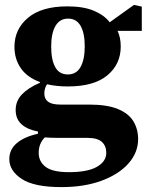

<svg xmlns="http://www.w3.org/2000/svg" viewBox="-20 -535 615 784"><path d="M138 89Q138 125 166.5 146.5Q195 168 261 168Q338 168 376 146Q414 124 414 89Q414 61 396 44.5Q378 28 337 28H218Q202 28 188.5 27.5Q175 27 163 26Q138 51 138 89ZM257 -231Q292 -231 309 -261.5Q326 -292 326 -346Q326 -400 309 -429.5Q292 -459 258 -459Q224 -459 206.5 -429Q189 -399 189 -345Q189 -291 205.5 -261Q222 -231 257 -231ZM257 -182Q210 -182 172 -191Q161 -174 161 -153Q161 -131 176.5 -119.5Q192 -108 226 -108H343Q417 -108 461 -90Q505 -72 524.5 -40Q544 -8 544 33Q544 88 504.5 132.5Q465 177 394.5 203Q324 229 231 229Q119 229 68.5 195.5Q18 162 18 115Q18 76 48 50Q78 24 135 11V2Q92 -6 68 -27.5Q44 -49 44 -86Q44 -123 70 -150Q96 -177 143 -197V-200Q91 -219 65 -256.5Q39 -294 39 -344Q39 -416 94.5 -462.5Q150 -509 255 -509Q321 -509 363.5 -491Q406 -473 428 -444L527 -515L559 -508V-409H460Q473 -382 473 -345Q473 -273 418.5 -227.5Q364 -182 257 -182Z"/></svg>

Font: Source Serif 4 SmText
Style: Bold
Weight: 700
Designer: Frank Grießhammer
Foundry: Adobe
Version: Version 4.005;hotconv 1.1.0;makeotfexe 2.6.0